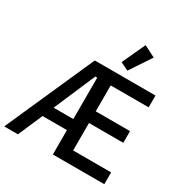

<svg xmlns="http://www.w3.org/2000/svg" viewBox="-211 -1136 1266 1309"><g transform="rotate(30 421.5 -481.0)"><path d="M385 -192H193L110 0H2L312 -698H790V-605H491V-401H761V-309H491V-93H790V0H385ZM370 -605 230 -279H385V-605ZM539 -749 476 -780 560 -962 650 -916Z"/></g></svg>

Font: IBM Plex Sans Cond Medm
Style: Regular
Weight: 500
Width: 3
Designer: Mike Abbink, Paul van der Laan, Pieter van Rosmalen
Foundry: Bold Monday
Version: Version 1.3